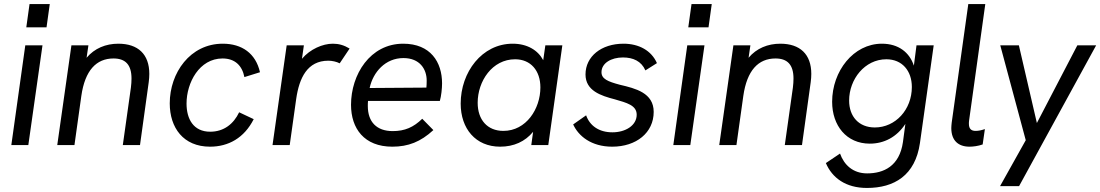

<svg xmlns="http://www.w3.org/2000/svg" viewBox="-20 -717 5438 949"><path d="M36 0H120L190 -493H105ZM110 -582H210L226 -697H126Z M263 0H348L382 -243C400 -369 456 -428 541 -428C600 -428 630 -397 630 -329C630 -315 629 -300 627 -284L587 0H672L715 -310C717 -325 718 -339 718 -352C718 -449 662 -501 565 -501C503 -501 447.5 -478.5 408 -431.5L417 -493H333Z M1018 8C1109 8 1187 -35 1234 -128L1162 -162C1135 -105 1087 -66 1019 -66C936 -66 902 -129 902 -205C902 -308 965 -428 1080 -428C1142 -428 1177 -392 1188 -336L1265 -360C1244 -453 1176 -501 1081 -501C920 -501 819 -357 819 -206C819 -86 886 8 1018 8Z M1327 0H1412L1444 -228C1459 -332 1499 -417 1603 -417C1621 -417 1644 -412 1659 -404L1708 -477C1680 -494 1654 -501 1625 -501C1575.5 -501 1513 -474.5 1472.5 -426.5L1482 -493H1397Z M1919 8C1998 8 2059 -16 2122 -74L2067 -130C2024 -88 1981 -69 1921 -69C1842 -69 1798 -114 1798 -193C1798 -201 1798 -209 1799 -218H2154C2161 -242 2165 -280 2165 -305C2165 -410 2108 -501 1973 -501C1809 -501 1715 -348 1715 -199C1715 -82 1780 8 1919 8ZM1807 -282C1824 -361 1885 -430 1974 -430C2055 -430 2089 -375 2089 -319C2089 -304 2088.5 -295 2087.5 -284Z M2452 8C2520 8 2575.5 -17.5 2615 -65.5L2606 0H2690L2759.5 -493H2675.5L2665 -419.5C2639 -468.5 2586.5 -501 2514 -501C2362 -501 2257 -360 2257 -205C2257 -81 2331 8 2452 8ZM2341 -209C2341 -316 2413 -424 2526 -424C2603 -424 2651 -368 2651 -285C2651 -179 2581 -70 2468 -70C2389 -70 2341 -125 2341 -209Z M3006 8C3125 8 3211 -61 3211 -164C3211 -258 3121 -280 3044 -298C2984 -314 2953 -327 2953 -360C2953 -405 3001 -433 3059 -433C3109 -433 3150 -415 3170 -369L3227 -405C3200 -467 3138 -501 3062 -501C2952 -501 2874 -438 2874 -349C2874 -269 2949 -244 3019 -226C3077 -209 3127 -197 3127 -150C3127 -97 3072 -63 3007 -63C2940 -63 2895 -96 2877 -147L2813 -102C2839 -45 2902 8 3006 8Z M3308 0H3392L3462 -493H3377ZM3382 -582H3482L3498 -697H3398Z M3535 0H3620L3654 -243C3672 -369 3728 -428 3813 -428C3872 -428 3902 -397 3902 -329C3902 -315 3901 -300 3899 -284L3859 0H3944L3987 -310C3989 -325 3990 -339 3990 -352C3990 -449 3934 -501 3837 -501C3775 -501 3719.5 -478.5 3680 -431.5L3689 -493H3605Z M4265 212C4400 212 4504 150 4527 -10L4595 -493H4510L4497 -392.5C4475.5 -458 4421 -501 4339 -501C4198 -501 4093 -365 4093 -214C4093 -96 4164 -7 4279 -7C4349.5 -7 4412 -39 4455 -104.5L4443 -15C4426 105 4347 140 4266 140C4196 140 4152 98 4132 42L4062 89C4093 162 4160 212 4265 212ZM4177 -220C4177 -325 4254 -424 4361 -424C4439 -424 4487 -367 4487 -287C4487 -175 4406 -87 4304 -87C4225 -87 4177 -141 4177 -220Z M4772 8C4790 8 4814 5 4837 -3L4848 -79C4831 -73 4816 -70 4802 -70C4781 -70 4769 -80 4769 -105C4769 -110 4769 -116 4770 -122L4850 -697H4766L4684 -111C4683 -101 4682 -92 4682 -84C4682 -22 4717 8 4772 8Z M4923 203H5017L5398 -493H5305L5105 -109L5016 -493H4924L5050 -24Z"/></svg>

Font: HK Grotesk
Style: Italic
Weight: 400
Italic angle: -16°
Designer: Alfredo Marco Pradil
Foundry: Hanken Design Co.
Version: Version 3.001;FEAKit 1.0